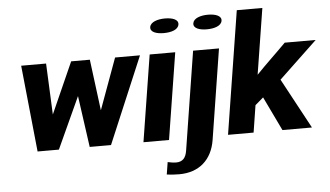

<svg xmlns="http://www.w3.org/2000/svg" viewBox="-60 -852 2005 1167"><g transform="rotate(-5 942.5 -268.5)"><path d="M88 -528 142 0H272L416 -314L460 0H590L813 -528H661L547 -216L507 -528H393L254 -216L240 -528Z M890 -694C885 -663 924 -650 969 -650C1015 -650 1057 -663 1062 -694C1067 -725 1029 -738 983 -738C938 -738 895 -724 890 -694ZM788 0H944L1028 -528H872Z M924 133 912 208C936 211 959 213 988 213C1109 213 1189 143 1208 22L1295 -528H1137L1042 72C1035 119 1014 140 975 140C960 140 948 138 934 135ZM1153 -694C1148 -663 1187 -650 1232 -650C1277 -650 1320 -663 1325 -694C1330 -724 1292 -738 1246 -738C1200 -738 1158 -724 1153 -694Z M1304 0H1460L1486 -165L1536 -208L1636 0H1816L1651 -306L1885 -528H1696L1693 -525C1635 -466 1574 -410 1515 -348L1579 -750H1423Z"/></g></svg>

Font: Aerodynamic
Style: BdObl
Weight: 500
Designer: Google
Version: Version 2.000980; 2014